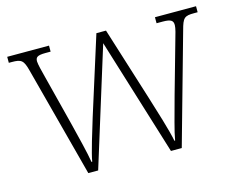

<svg xmlns="http://www.w3.org/2000/svg" viewBox="-80 -654 954 772"><g transform="rotate(-15 396.5 -268.0)"><path d="M78 -458 199 0H240L392 -489L543 0H588L716 -456C729 -505 736 -511 776 -511H791V-536H620V-511H646C681 -511 689 -503 689 -485C689 -472 682 -448 674 -421L615 -212C594 -134 576 -73 570 -36H567C560 -76 528 -178 513 -226L416 -535H376L274 -212C259 -163 231 -73 226 -40H223C218 -74 196 -162 184 -210L130 -422C125 -441 116 -476 116 -487C116 -504 123 -511 158 -511H179V-536H5V-511H17C57 -511 66 -505 78 -458Z"/></g></svg>

Font: Noto Serif Bengali SemiCondensed ExtraLight
Style: Regular
Weight: 200
Width: 4
Designer: Juan Bruce, Universal Thirst, Indian Type Foundry and the Monotype Design Team.
Foundry: Monotype Imaging Inc.
Version: Version 2.003